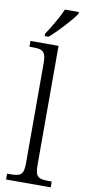

<svg xmlns="http://www.w3.org/2000/svg" viewBox="-104 -998 474 1037"><g transform="rotate(10 132.5 -479.5)"><path d="M81 -812V-799H102C148 -838 217 -914 240 -949V-959H164C145 -914 110 -856 81 -812ZM10 0H255V-32H240C183 -32 164 -39 164 -105V-760H10V-728H30C79 -728 101 -721 101 -656V-105C101 -39 82 -32 26 -32H10Z"/></g></svg>

Font: Noto Serif Bengali SemiCondensed Light
Style: Regular
Weight: 300
Width: 4
Designer: Juan Bruce, Universal Thirst, Indian Type Foundry and the Monotype Design Team.
Foundry: Monotype Imaging Inc.
Version: Version 2.003